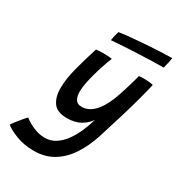

<svg xmlns="http://www.w3.org/2000/svg" viewBox="-336 -816 1117 1214"><g transform="rotate(30 222.0 -209.0)"><path d="M96 263.5Q24 263.5 -33.2 241.2Q-90.5 219 -117.5 196Q-110.5 184.5 -95.2 165Q-80 145.5 -64.2 126.8Q-48.5 108 -38.5 98.5Q-26.5 109 -3.2 122.8Q20 136.5 50.8 147Q81.5 157.5 115.5 157.5Q157.5 157.5 192 135.5Q226.5 113.5 253.5 76.5Q280.5 39.5 300.8 -6.2Q321 -52 334.5 -100.5Q316.5 -70 275.8 -45Q235 -20 174.5 -20Q103.5 -20 74.2 -59.2Q45 -98.5 45 -165.5Q45 -231.5 67 -315.2Q89 -399 117.5 -488Q125 -489.5 139.2 -490.2Q153.5 -491 169 -491Q189 -491 207.8 -489.8Q226.5 -488.5 233.5 -487Q222 -459 209.5 -422.2Q197 -385.5 186 -346Q175 -306.5 168 -270.2Q161 -234 161 -207Q161 -172.5 173.8 -150.5Q186.5 -128.5 219 -128.5Q273.5 -128.5 316.8 -179Q360 -229.5 389.5 -320Q399.5 -349.5 410 -384.5Q420.5 -419.5 428 -446.2Q435.5 -473 436.5 -478.5Q456.5 -480.5 475 -480.5Q510.5 -480.5 540.5 -473.5Q530 -427.5 513 -364Q494 -292.5 467 -203.5Q440 -114.5 412.5 -28Q385 58 342 123.8Q299 189.5 238.2 226.5Q177.5 263.5 96 263.5ZM545.5 -603Q514.5 -603 468 -601.8Q421.5 -600.5 368.2 -598.2Q315 -596 263 -593Q211 -590 169.5 -586.5Q172 -603.5 176 -621Q180 -638.5 185.5 -654.5Q205.5 -658 242.2 -661.8Q279 -665.5 324 -669.2Q369 -673 414.8 -675.8Q460.5 -678.5 499.5 -680.2Q538.5 -682 562.5 -682Q561.5 -673.5 556.8 -650.8Q552 -628 545.5 -603Z"/></g></svg>

Font: Grandstander Medium
Style: Italic
Weight: 500
Italic angle: -15°
Designer: Tyler Finck
Foundry: Etcetera Type Co
Version: Version 1.200; ttfautohint (v1.8.3)